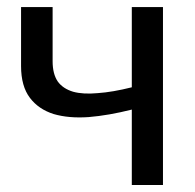

<svg xmlns="http://www.w3.org/2000/svg" viewBox="-20 -527 555 547"><path d="M444.3 -506.8Q444.3 -379.9 444.3 0Q421.9 0 355.5 0Q355.5 -53.7 355.5 -214.8Q290 -198.2 232.4 -193.4Q175.8 -189.5 132.8 -202.1Q89.8 -215.8 65.4 -248Q40 -281.2 40 -338.9Q40 -355.5 40 -389.6Q40 -418.9 40 -506.8Q62.5 -506.8 129.9 -506.8Q129.9 -467.8 129.9 -352.5Q129.9 -316.4 144.5 -294.9Q159.2 -274.4 188.5 -265.6Q216.8 -257.8 258.8 -261.7Q300.8 -264.6 355.5 -278.3Q355.5 -354.5 355.5 -506.8Q377 -506.8 444.3 -506.8Z"/></svg>

Font: Lato
Style: Regular
Weight: 400
Designer: Lukasz Dziedzic with Adam Twardoch and Botio Nikoltchev
Version: Version 2.015; 2015-08-06; http://www.latofonts.com/